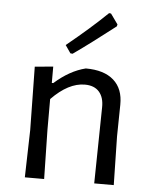

<svg xmlns="http://www.w3.org/2000/svg" viewBox="-51 -740 618 783"><g transform="rotate(5 258.0 -348.5)"><path d="M364 -697 372 -696 402 -654 400 -646Q301 -569 230 -519L221 -520L199 -552Q296 -631 364 -697ZM156 -460V-393H162Q224 -448 289 -464Q364 -464 403.5 -429Q443 -394 442 -329L440 -199L444 0H364L369 -311Q370 -352 350 -375Q330 -398 291 -398Q224 -398 155 -327V-201L159 0H80L85 -194L81 -453Z"/></g></svg>

Font: Alegreya Sans SC
Style: Regular
Weight: 400
Designer: Juan Pablo del Peral
Foundry: Huerta Tipografica
Version: Version 2.007